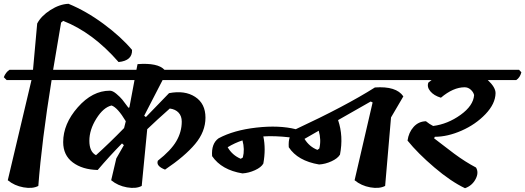

<svg xmlns="http://www.w3.org/2000/svg" viewBox="-30 -991 2768 1012"><path d="M166 -867Q187 -907 235.5 -938Q284 -969 331 -971Q424 -933 516 -865Q608 -797 666 -728Q668 -671 595 -664Q459 -820 303 -881L292 -872L250 -623H417L429 -610Q422 -582 403 -569H242Q190 -247 172 -11Q142 5 94 -3.5Q46 -12 11 -41L136 -569H5L-10 -584Q0 -610 20 -623H144Z M827 -569 730 -381 739 -374Q761 -396 802 -439Q843 -482 861 -500Q944 -516 998.5 -480.5Q1053 -445 1053 -371Q1053 -297 998.5 -232Q944 -167 840 -97Q791 -116 802 -144Q871 -198 899.5 -247Q928 -296 928 -350Q928 -379 911.5 -397Q895 -415 865 -419Q796 -358 746 -310L717 -11Q687 5 639 -3.5Q591 -12 556 -41L583 -156L623 -226L613 -235Q546 -167 485 -95Q404 -97 353.5 -135Q303 -173 303 -242Q303 -338 380 -425.5Q457 -513 549 -513Q564 -513 583.5 -496.5Q603 -480 614.5 -466Q626 -452 647 -423L652 -425L679 -569H279L264 -584Q277 -611 294 -623H689L695 -653Q802 -661 837 -623H1202L1214 -610Q1207 -582 1188 -569ZM476 -173Q547 -237 624 -316L633 -352Q590 -424 558 -435Q515 -425 478 -366Q441 -307 441 -249Q441 -191 476 -173Z M2250 -623 2262 -610Q2255 -582 2236 -569H1065L1050 -584Q1060 -610 1080 -623ZM1934 -451 1924 -456Q1883 -432 1752 -358Q1781 -273 1762 -176Q1750 -156 1717.5 -141Q1685 -126 1652 -124Q1539 -143 1492 -215Q1490 -247 1497 -267Q1418 -276 1358 -272Q1372 -206 1358 -129Q1347 -109 1314 -94Q1281 -79 1248 -77Q1138 -95 1088 -168Q1083 -234 1122 -262Q1202 -305 1321.5 -318.5Q1441 -332 1529 -310Q1791 -432 1946 -530Q2059 -538 2096 -483L2031 -372L2000 -11Q1969 5 1921.5 -3.5Q1874 -12 1839 -41ZM1239 -154 1250 -161Q1261 -204 1248 -251Q1208 -238 1170 -215Q1194 -173 1239 -154ZM1643 -201 1653 -208Q1664 -253 1650 -302Q1633 -293 1575 -259Q1600 -218 1643 -201Z M2419 -531Q2359 -531 2294 -476Q2257 -487 2238 -510Q2219 -533 2228 -556Q2240 -566 2245 -569H2114L2098 -584Q2110 -610 2128 -623H2706L2718 -610Q2711 -582 2691 -569H2541Q2582 -531 2582 -500Q2581 -444 2529 -389.5Q2477 -335 2403 -302.5Q2329 -270 2262 -270L2258 -262Q2266 -256 2305 -226Q2344 -196 2364 -181Q2422 -138 2479 -108Q2495 -81 2476.5 -46.5Q2458 -12 2421 1Q2347 -34 2259.5 -108.5Q2172 -183 2118 -250Q2124 -293 2150 -322Q2176 -351 2215 -352Q2233 -337 2253 -327Q2330 -337 2397.5 -385.5Q2465 -434 2469 -490Q2465 -506 2451 -518.5Q2437 -531 2419 -531Z"/></svg>

Font: Tillana SemiBold
Style: Regular
Weight: 600
Designer: Lipi Raval (Devanagari, Latin), Jonny Pinhorn (Latin)
Foundry: Indian Type Foundry
Version: Version 2.003;PS 1.0;hotconv 1.0.79;makeotf.lib2.5.61930; tt